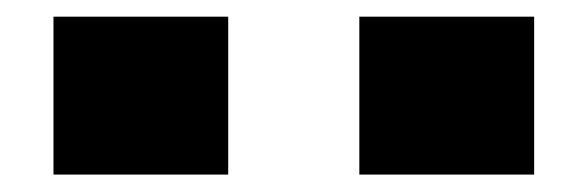

<svg xmlns="http://www.w3.org/2000/svg" viewBox="-20 -970 697 228"><path d="M406.7 -762.7V-950.2H614.3V-762.7ZM43.5 -762.7V-950.2H251V-762.7Z"/></svg>

Font: Holtwood One SC
Style: Regular
Weight: 400
Designer: Vernon Adams
Foundry: Vernon Adams
Version: Version 1.100; ttfautohint (v1.8.4.7-5d5b)